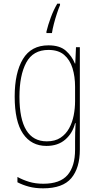

<svg xmlns="http://www.w3.org/2000/svg" viewBox="-20 -785 540 1046"><path d="M233 -613Q242 -650 257 -690.5Q272 -731 292 -765H307V-757Q300 -741 290.5 -712.5Q281 -684 273.5 -655Q266 -626 263 -605H233ZM215 241Q172 241 138 232Q104 223 75 208V179Q104 195 138.5 205.5Q173 216 216 216Q307 216 348 168.5Q389 121 389 30V-15Q389 -41 389.5 -62.5Q390 -84 392 -114H389Q376 -60 336 -25Q296 10 233 10Q151 10 105.5 -56.5Q60 -123 60 -259Q60 -389 105 -463.5Q150 -538 244 -538Q306 -538 339 -508.5Q372 -479 388 -439H390L394 -528H415V30Q415 130 368.5 185.5Q322 241 215 241ZM235 -15Q280 -15 309.5 -34.5Q339 -54 356.5 -86Q374 -118 381.5 -156.5Q389 -195 389 -234V-312Q389 -368 375 -413.5Q361 -459 329.5 -486Q298 -513 244 -513Q160 -513 123 -444Q86 -375 86 -258Q86 -15 235 -15Z"/></svg>

Font: Noto Sans Mono ExtraCondensed Thin
Style: Regular
Weight: 100
Width: 2
Designer: Monotype Design Team
Foundry: Monotype Imaging Inc.
Version: Version 2.014; ttfautohint (v1.8.4.7-5d5b)